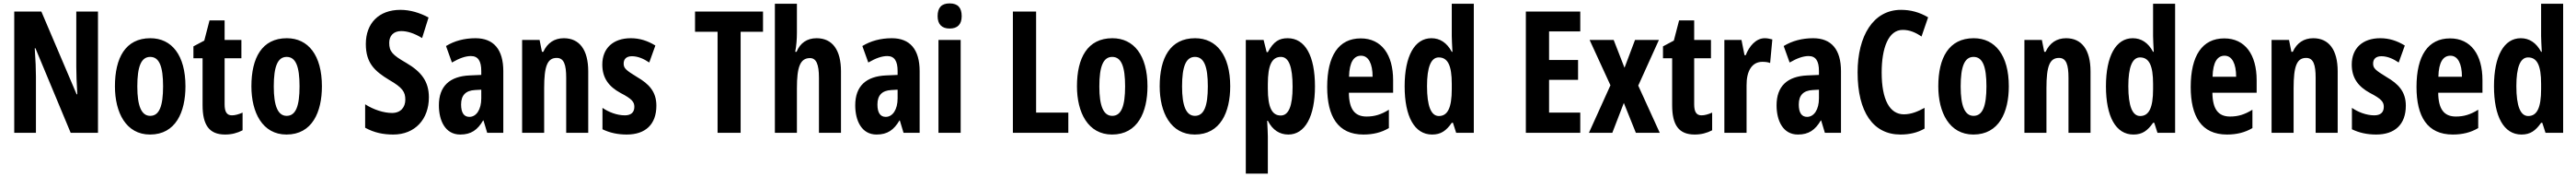

<svg xmlns="http://www.w3.org/2000/svg" viewBox="-20 -782 15196 1042"><path d="M558 0V-714H430V-389C430 -348 432 -294 436 -227H432L224 -714H64V0H192V-331C192 -372 190 -428 185 -498H189L397 0Z M1074 -274C1074 -457 993 -557 867 -557C720 -557 658 -441 658 -274C658 -120 723 10 865 10C1017 10 1074 -123 1074 -274ZM790 -273C790 -391 813 -447 866 -447C920 -447 942 -390 942 -274C942 -158 920 -100 866 -100C814 -100 790 -159 790 -273Z M1348 -103C1317 -103 1305 -125 1305 -168V-439H1404V-547H1305V-662H1216L1185 -543L1121 -509V-439H1175V-163C1175 -46 1214 10 1308 10C1347 10 1380 1 1411 -15V-119C1388 -109 1367 -103 1348 -103Z M1879 -274C1879 -457 1798 -557 1672 -557C1525 -557 1463 -441 1463 -274C1463 -120 1528 10 1670 10C1822 10 1879 -123 1879 -274ZM1595 -273C1595 -391 1618 -447 1671 -447C1725 -447 1747 -390 1747 -274C1747 -158 1725 -100 1671 -100C1619 -100 1595 -159 1595 -273Z M2510 -209C2510 -303 2465 -360 2376 -412C2294 -459 2276 -479 2276 -530C2276 -570 2300 -599 2347 -599C2383 -599 2424 -586 2470 -558L2508 -679C2456 -707 2399 -724 2342 -724C2214 -724 2138 -644 2138 -523C2138 -410 2191 -363 2275 -312C2355 -266 2371 -241 2371 -195C2371 -151 2344 -117 2293 -117C2245 -117 2186 -135 2134 -168V-30C2187 -1 2240 10 2300 10C2428 10 2510 -80 2510 -209Z M2785 -557C2719 -557 2660 -541 2611 -511L2646 -414C2691 -440 2727 -452 2758 -452C2800 -452 2819 -423 2819 -364V-341L2751 -338C2633 -333 2569 -275 2569 -162C2569 -74 2605 10 2695 10C2759 10 2797 -17 2830 -73H2832L2854 0H2949V-363C2949 -491 2892 -557 2785 -557ZM2782 -252 2819 -254V-203C2819 -137 2790 -94 2749 -94C2717 -94 2700 -118 2700 -167C2700 -221 2727 -249 2782 -252Z M3306 -557C3250 -557 3209 -529 3185 -477H3177L3163 -547H3060V0H3190V-263C3190 -393 3209 -441 3264 -441C3307 -441 3320 -401 3320 -324V0H3450V-362C3450 -489 3398 -557 3306 -557Z M3852 -160C3852 -244 3806 -289 3739 -328C3672 -369 3659 -380 3659 -408C3659 -435 3676 -451 3708 -451C3744 -451 3779 -435 3810 -414L3846 -514C3800 -542 3754 -557 3701 -557C3597 -557 3533 -498 3533 -402C3533 -322 3572 -272 3640 -235C3710 -199 3722 -181 3722 -153C3722 -120 3702 -103 3666 -103C3618 -103 3569 -123 3534 -147V-21C3577 0 3625 10 3677 10C3787 10 3852 -49 3852 -160Z M4349 0V-595H4481V-714H4080V-595H4213V0Z M4681 -591V-760H4551V0H4681V-263C4681 -385 4699 -440 4758 -440C4795 -440 4811 -404 4811 -324V0H4941V-362C4941 -487 4891 -557 4797 -557C4741 -557 4700 -529 4679 -477H4671C4678 -513 4681 -552 4681 -591Z M5241 -557C5175 -557 5116 -541 5067 -511L5102 -414C5147 -440 5183 -452 5214 -452C5256 -452 5275 -423 5275 -364V-341L5207 -338C5089 -333 5025 -275 5025 -162C5025 -74 5061 10 5151 10C5215 10 5253 -17 5286 -73H5288L5310 0H5405V-363C5405 -491 5348 -557 5241 -557ZM5238 -252 5275 -254V-203C5275 -137 5246 -94 5205 -94C5173 -94 5156 -118 5156 -167C5156 -221 5183 -249 5238 -252Z M5582 -762C5534 -762 5511 -737 5511 -687C5511 -639 5536 -614 5582 -614C5629 -614 5653 -639 5653 -687C5653 -736 5631 -762 5582 -762ZM5647 -547H5516V0H5647Z M5955 0H6282V-119H6092V-714H5955Z M6749 -274C6749 -457 6668 -557 6542 -557C6395 -557 6333 -441 6333 -274C6333 -120 6398 10 6540 10C6692 10 6749 -123 6749 -274ZM6465 -273C6465 -391 6488 -447 6541 -447C6595 -447 6617 -390 6617 -274C6617 -158 6595 -100 6541 -100C6489 -100 6465 -159 6465 -273Z M7237 -274C7237 -457 7156 -557 7030 -557C6883 -557 6821 -441 6821 -274C6821 -120 6886 10 7028 10C7180 10 7237 -123 7237 -274ZM6953 -273C6953 -391 6976 -447 7029 -447C7083 -447 7105 -390 7105 -274C7105 -158 7083 -100 7029 -100C6977 -100 6953 -159 6953 -273Z M7576 -557C7527 -557 7493 -539 7459 -475H7452L7434 -547H7329V240H7459V21C7459 1 7457 -30 7455 -71H7459C7487 -16 7529 10 7580 10C7678 10 7737 -96 7737 -273C7737 -454 7679 -557 7576 -557ZM7536 -447C7583 -447 7605 -389 7605 -271C7605 -158 7582 -102 7535 -102C7483 -102 7459 -151 7459 -260V-287C7459 -399 7483 -447 7536 -447Z M8007 -556C7877 -556 7809 -454 7809 -270C7809 -97 7872 10 8023 10C8080 10 8129 -2 8173 -28V-136C8126 -107 8088 -96 8041 -96C7971 -96 7938 -140 7937 -236H8198V-310C8198 -460 8130 -556 8007 -556ZM8009 -454C8053 -454 8077 -407 8077 -330H7938C7940 -418 7967 -454 8009 -454Z M8428 10C8480 10 8511 -12 8544 -59H8551L8570 0H8674V-760H8544V-570C8544 -549 8546 -519 8548 -477H8544C8515 -531 8474 -557 8424 -557C8325 -557 8266 -452 8266 -274C8266 -96 8324 10 8428 10ZM8468 -99C8422 -99 8398 -157 8398 -275C8398 -386 8421 -444 8467 -444C8521 -444 8544 -396 8544 -288V-257C8544 -148 8520 -99 8468 -99Z M9302 0V-119H9118V-312H9289V-429H9118V-597H9302V-714H8981V0Z M9480 -280 9353 0H9491L9559 -176L9630 0H9771L9644 -278L9766 -547H9625L9563 -383L9499 -547H9357Z M10017 -103C9986 -103 9974 -125 9974 -168V-439H10073V-547H9974V-662H9885L9854 -543L9790 -509V-439H9844V-163C9844 -46 9883 10 9977 10C10016 10 10049 1 10080 -15V-119C10057 -109 10036 -103 10017 -103Z M10390 -557C10338 -557 10298 -509 10278 -457H10271L10253 -547H10152V0H10283V-279C10282 -364 10315 -418 10376 -418C10395 -418 10410 -416 10422 -411L10435 -550C10416 -555 10403 -557 10390 -557Z M10676 -557C10610 -557 10551 -541 10502 -511L10537 -414C10582 -440 10618 -452 10649 -452C10691 -452 10710 -423 10710 -364V-341L10642 -338C10524 -333 10460 -275 10460 -162C10460 -74 10496 10 10586 10C10650 10 10688 -17 10721 -73H10723L10745 0H10840V-363C10840 -491 10783 -557 10676 -557ZM10673 -252 10710 -254V-203C10710 -137 10681 -94 10640 -94C10608 -94 10591 -118 10591 -167C10591 -221 10618 -249 10673 -252Z M11204 -606C11245 -606 11280 -591 11315 -567L11354 -680C11303 -710 11251 -724 11194 -724C11030 -724 10938 -570 10938 -356C10938 -122 11030 10 11191 10C11244 10 11292 -1 11333 -25V-147C11294 -126 11255 -109 11211 -109C11127 -109 11080 -196 11080 -355C11080 -500 11120 -606 11204 -606Z M11830 -274C11830 -457 11749 -557 11623 -557C11476 -557 11414 -441 11414 -274C11414 -120 11479 10 11621 10C11773 10 11830 -123 11830 -274ZM11546 -273C11546 -391 11569 -447 11622 -447C11676 -447 11698 -390 11698 -274C11698 -158 11676 -100 11622 -100C11570 -100 11546 -159 11546 -273Z M12168 -557C12112 -557 12071 -529 12047 -477H12039L12025 -547H11922V0H12052V-263C12052 -393 12071 -441 12126 -441C12169 -441 12182 -401 12182 -324V0H12312V-362C12312 -489 12260 -557 12168 -557Z M12565 10C12617 10 12648 -12 12681 -59H12688L12707 0H12811V-760H12681V-570C12681 -549 12683 -519 12685 -477H12681C12652 -531 12611 -557 12561 -557C12462 -557 12403 -452 12403 -274C12403 -96 12461 10 12565 10ZM12605 -99C12559 -99 12535 -157 12535 -275C12535 -386 12558 -444 12604 -444C12658 -444 12681 -396 12681 -288V-257C12681 -148 12657 -99 12605 -99Z M13101 -556C12971 -556 12903 -454 12903 -270C12903 -97 12966 10 13117 10C13174 10 13223 -2 13267 -28V-136C13220 -107 13182 -96 13135 -96C13065 -96 13032 -140 13031 -236H13292V-310C13292 -460 13224 -556 13101 -556ZM13103 -454C13147 -454 13171 -407 13171 -330H13032C13034 -418 13061 -454 13103 -454Z M13626 -557C13570 -557 13529 -529 13505 -477H13497L13483 -547H13380V0H13510V-263C13510 -393 13529 -441 13584 -441C13627 -441 13640 -401 13640 -324V0H13770V-362C13770 -489 13718 -557 13626 -557Z M14172 -160C14172 -244 14126 -289 14059 -328C13992 -369 13979 -380 13979 -408C13979 -435 13996 -451 14028 -451C14064 -451 14099 -435 14130 -414L14166 -514C14120 -542 14074 -557 14021 -557C13917 -557 13853 -498 13853 -402C13853 -322 13892 -272 13960 -235C14030 -199 14042 -181 14042 -153C14042 -120 14022 -103 13986 -103C13938 -103 13889 -123 13854 -147V-21C13897 0 13945 10 13997 10C14107 10 14172 -49 14172 -160Z M14433 -556C14303 -556 14235 -454 14235 -270C14235 -97 14298 10 14449 10C14506 10 14555 -2 14599 -28V-136C14552 -107 14514 -96 14467 -96C14397 -96 14364 -140 14363 -236H14624V-310C14624 -460 14556 -556 14433 -556ZM14435 -454C14479 -454 14503 -407 14503 -330H14364C14366 -418 14393 -454 14435 -454Z M14854 10C14906 10 14937 -12 14970 -59H14977L14996 0H15100V-760H14970V-570C14970 -549 14972 -519 14974 -477H14970C14941 -531 14900 -557 14850 -557C14751 -557 14692 -452 14692 -274C14692 -96 14750 10 14854 10ZM14894 -99C14848 -99 14824 -157 14824 -275C14824 -386 14847 -444 14893 -444C14947 -444 14970 -396 14970 -288V-257C14970 -148 14946 -99 14894 -99Z"/></svg>

Font: Noto Sans Thai Looped ExtraCondensed
Style: Bold
Weight: 700
Width: 2
Designer: Sasikarn Vongin, Ben Mitchell
Foundry: The Fontpad Ltd
Version: Version 1.001